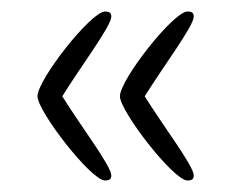

<svg xmlns="http://www.w3.org/2000/svg" viewBox="-20 -545 409 333"><path d="M173 -516C173 -522 171 -525 162 -525C138 -525 45 -407 45 -378C45 -352 138 -232 162 -232C171 -232 173 -235 173 -241C173 -257 121 -325 88 -378C121 -431 173 -500 173 -516ZM316 -516C316 -522 314 -525 305 -525C281 -525 188 -407 188 -378C188 -352 281 -232 305 -232C314 -232 316 -235 316 -241C316 -257 264 -325 231 -378C264 -431 316 -500 316 -516Z"/></svg>

Font: Life Savers
Style: Regular
Weight: 400
Designer: Pablo Impallari, Rodrigo Fuenzalida, Brenda Gallo
Foundry: Pablo Impallari, Rodrigo Fuenzalida, Brenda Gallo
Version: Version 3.000